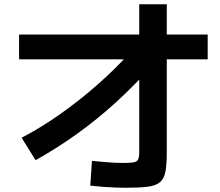

<svg xmlns="http://www.w3.org/2000/svg" viewBox="-20 -838 1040 906"><path d="M82 -188Q174 -236 266 -301Q358 -366 444 -442Q530 -518 604 -601L699 -530Q617 -437 527.5 -355.5Q438 -274 343 -206Q248 -138 148 -82ZM573 48Q549 48 524 47Q499 46 470.5 44Q442 42 406 38L414 -79Q445 -76 472 -73.5Q499 -71 521.5 -70Q544 -69 560 -69Q595 -69 611 -72Q627 -75 632 -86.5Q637 -98 637 -122V-818H767V-122Q767 -64 761 -30Q755 4 735.5 21Q716 38 677.5 43Q639 48 573 48ZM70 -558V-675H960V-558Z"/></svg>

Font: M PLUS 1 Thin
Style: Bold
Weight: 700
Version: Version 1.001